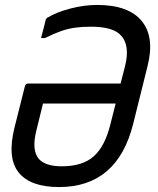

<svg xmlns="http://www.w3.org/2000/svg" viewBox="-20 -740 640 777"><path d="M373 -720Q500 -720 553.5 -655Q607 -590 577 -472L519 -239Q455 17 219 17Q103 17 55.5 -42Q8 -101 39 -225L81 -392Q84 -402 94 -402H468L486 -472Q507 -556 470 -596Q453 -615 422 -623.5Q391 -632 348 -632Q313 -632 284 -628Q255 -624 226.5 -614Q198 -604 162 -586H146Q151 -605 156 -623.5Q161 -642 165 -660Q167 -665 171 -668Q209 -691 265 -705.5Q321 -720 373 -720ZM230 -67Q314 -67 359.5 -107.5Q405 -148 427 -238L448 -321H154L127 -211Q107 -131 138 -96Q165 -67 230 -67Z"/></svg>

Font: Recursive Sn Lnr St
Style: Italic
Weight: 400
Italic angle: -15°
Version: Version 1.079;hotconv 1.0.112;makeotfexe 2.5.65598; ttfautoh